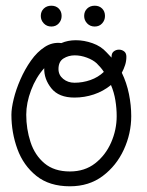

<svg xmlns="http://www.w3.org/2000/svg" viewBox="-20 -633 514 673"><path d="M225 20Q153 20 107.5 -16.5Q62 -53 41 -110.5Q20 -168 20 -231Q20 -253 28 -286Q36 -319 51.5 -354.5Q67 -390 88.5 -420.5Q110 -451 137 -468.5Q164 -486 195 -482Q218 -492 246 -492Q275 -492 304.5 -481.5Q334 -471 353 -450L371 -431V-434Q371 -447 379 -453Q387 -459 397 -459Q407 -459 415 -453Q423 -447 423 -434Q423 -419 418.5 -405Q414 -391 407 -378Q424 -343 432 -303.5Q440 -264 440 -226Q440 -165 414 -108.5Q388 -52 340 -16Q292 20 225 20ZM241 -343Q270 -343 297 -352.5Q324 -362 344 -381Q339 -389 332.5 -396.5Q326 -404 319 -411Q306 -423 284.5 -431Q263 -439 242 -439Q220 -439 202.5 -428Q185 -417 185 -391Q185 -370 201.5 -356.5Q218 -343 241 -343ZM225 -32Q277 -32 313.5 -60.5Q350 -89 369.5 -133.5Q389 -178 389 -226Q389 -253 384.5 -281Q380 -309 369 -335Q342 -313 309 -302Q276 -291 241 -291Q186 -291 160 -323.5Q134 -356 135 -394Q106 -362 89 -317Q72 -272 72 -231Q72 -181 87 -135Q102 -89 136 -60.5Q170 -32 225 -32ZM312 -540Q296 -540 285.5 -551Q275 -562 275 -577Q275 -593 285.5 -603Q296 -613 312 -613Q328 -613 338 -603Q348 -593 348 -577Q348 -562 338 -551Q328 -540 312 -540ZM160 -540Q144 -540 133.5 -551Q123 -562 123 -577Q123 -593 133.5 -603Q144 -613 160 -613Q176 -613 186 -603Q196 -593 196 -577Q196 -562 186 -551Q176 -540 160 -540Z"/></svg>

Font: Twinkle Star
Style: Regular
Weight: 400
Designer: Robert E. Leuschke
Foundry: Robert E. Leuschke
Version: Version 2.010; ttfautohint (v1.8.3)